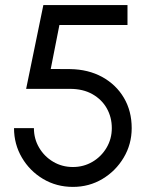

<svg xmlns="http://www.w3.org/2000/svg" viewBox="-20 -720 596 753"><path d="M266 13Q201.5 13 149 -18.2Q96.5 -49.5 65.8 -102Q35 -154.5 35 -217.5H113Q113 -175.5 133.5 -140.8Q154 -106 188.8 -85.5Q223.5 -65 266 -65Q308 -65 342.8 -85.5Q377.5 -106 398 -140.8Q418.5 -175.5 418.5 -217.5Q418.5 -260 399 -294.8Q379.5 -329.5 342.8 -350.5Q306 -371.5 254.5 -371.5H82.5L150 -700H480V-622H213L179 -449.5L255 -449Q326.5 -448 381 -418Q435.5 -388 466 -336.2Q496.5 -284.5 496.5 -217.5Q496.5 -154.5 465.2 -102Q434 -49.5 381.8 -18.2Q329.5 13 266 13Z"/></svg>

Font: Urbanist
Style: Regular
Weight: 400
Designer: Corey Hu
Foundry: Corey Hu
Version: Version 1.330; ttfautohint (v1.8.4.7-5d5b)